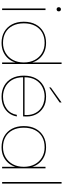

<svg xmlns="http://www.w3.org/2000/svg" viewBox="782 -1562 787 2390"><g transform="rotate(90 1175.0 -366.5)"><path d="M85 0V-540H105V0ZM95 -678Q85 -678 77 -685Q69 -692 69 -705Q69 -718 77 -725Q85 -732 95 -732Q106 -732 113.5 -725Q121 -718 121 -705Q121 -692 113.5 -685Q106 -678 95 -678Z M250 -270Q250 -356 283.5 -418Q317 -480 376 -513.5Q435 -547 513 -547Q578 -547 627.5 -524Q677 -501 710 -462Q743 -423 757 -375V-740H776V0H757V-166Q743 -117 710 -78Q677 -39 627.5 -16Q578 7 513 7Q435 7 376 -26.5Q317 -60 283.5 -122Q250 -184 250 -270ZM757 -270Q757 -348 725.5 -406.5Q694 -465 639 -497Q584 -529 513 -529Q439 -529 384.5 -498Q330 -467 300 -409Q270 -351 270 -270Q270 -190 300 -131.5Q330 -73 384.5 -42Q439 -11 513 -11Q584 -11 639 -43.5Q694 -76 725.5 -134Q757 -192 757 -270Z M931 -261V-279H1411Q1415 -344 1396.5 -391.5Q1378 -439 1344.5 -469.5Q1311 -500 1268.5 -514.5Q1226 -529 1181 -529Q1120 -529 1065 -502Q1010 -475 975.5 -419Q941 -363 941 -275V-267Q941 -179 975.5 -122Q1010 -65 1065 -38Q1120 -11 1181 -11Q1271 -11 1333.5 -57Q1396 -103 1409 -183H1429Q1420 -128 1388 -85Q1356 -42 1303.5 -17.5Q1251 7 1181 7Q1106 7 1047 -26Q988 -59 954.5 -121Q921 -183 921 -270Q921 -357 954.5 -419Q988 -481 1047 -514Q1106 -547 1181 -547Q1264 -547 1319 -512.5Q1374 -478 1401.5 -425Q1429 -372 1429 -315Q1429 -296 1429 -285.5Q1429 -275 1428 -261ZM1068 -606 1255 -740V-716L1068 -586Z M1549 -270Q1549 -356 1582.5 -418Q1616 -480 1675 -513.5Q1734 -547 1812 -547Q1877 -547 1926.5 -524Q1976 -501 2009 -462Q2042 -423 2056 -375V-540H2075V0H2056V-165Q2042 -117 2009 -78Q1976 -39 1926.5 -16Q1877 7 1812 7Q1734 7 1675 -26.5Q1616 -60 1582.5 -122Q1549 -184 1549 -270ZM2056 -270Q2056 -348 2024.5 -406.5Q1993 -465 1938 -497Q1883 -529 1812 -529Q1738 -529 1683.5 -498Q1629 -467 1599 -409Q1569 -351 1569 -270Q1569 -190 1599 -131.5Q1629 -73 1683.5 -42Q1738 -11 1812 -11Q1883 -11 1938 -43.5Q1993 -76 2024.5 -134Q2056 -192 2056 -270Z M2245 0V-740H2265V0Z"/></g></svg>

Font: Poppins Devanagari Thin
Style: Regular
Weight: 100
Designer: Ninad Kale (Devanagari), Jonny Pinhorn (Latin)
Foundry: Indian Type Foundry
Version: 4.005